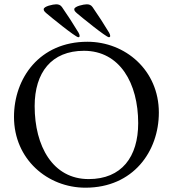

<svg xmlns="http://www.w3.org/2000/svg" viewBox="-20 -858 803 892"><path d="M344 -685C348 -685 350 -688 350 -691C350 -695 348 -701 345 -706C321 -746 295 -786 268 -825C261 -835 252 -838 241 -838C227 -838 183 -829 183 -815C183 -808 187 -804 196 -796C212 -782 331 -685 344 -685ZM486 -685C490 -685 492 -688 492 -691C492 -695 490 -701 487 -706C463 -746 437 -786 410 -825C403 -835 394 -838 383 -838C369 -838 325 -829 325 -815C325 -808 329 -804 338 -796C354 -782 473 -685 486 -685ZM377 14C599 14 718 -155 718 -335C718 -532 562 -664 386 -664C164 -664 45 -495 45 -315C45 -118 201 14 377 14ZM392 -26C225 -26 141 -179 141 -365C141 -521 219 -622 370 -622C537 -622 622 -471 622 -286C622 -129 545 -26 392 -26Z"/></svg>

Font: EB Garamond
Style: Regular
Weight: 400
Designer: Georg Duffner and Octavio Pardo
Foundry: Georg Duffner
Version: Version 1.000;PS 001.000;hotconv 1.0.88;makeotf.lib2.5.64775